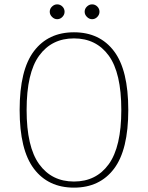

<svg xmlns="http://www.w3.org/2000/svg" viewBox="-20 -848 678 880"><path d="M319 12Q201 12 135.5 -74.5Q70 -161 70 -344Q70 -527 135.5 -613.5Q201 -700 319 -700Q437 -700 502.5 -613.5Q568 -527 568 -344Q568 -161 502.5 -74.5Q437 12 319 12ZM319 -16Q421 -16 478.5 -95.5Q536 -175 536 -344Q536 -514 478.5 -593Q421 -672 319 -672Q217 -672 159.5 -593Q102 -514 102 -344Q102 -175 159.5 -95.5Q217 -16 319 -16ZM242 -760Q229 -760 218.5 -770.5Q208 -781 208 -794Q208 -808 218.5 -818Q229 -828 242 -828Q256 -828 266 -818Q276 -808 276 -794Q276 -781 266 -770.5Q256 -760 242 -760ZM402 -760Q389 -760 378.5 -770.5Q368 -781 368 -794Q368 -808 378.5 -818Q389 -828 402 -828Q416 -828 426 -818Q436 -808 436 -794Q436 -781 426 -770.5Q416 -760 402 -760Z"/></svg>

Font: Arima Thin
Style: Regular
Weight: 100
Designer: Joana Correia and Natanael Gama
Foundry: NDISCOVER
Version: Version 1.101;gftools[0.9.23]